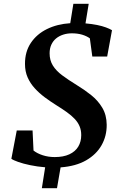

<svg xmlns="http://www.w3.org/2000/svg" viewBox="-20 -874 646 1014"><path d="M201 120 218.5 9.5Q176 6 139 -1.8Q102 -9.5 76 -18.8Q50 -28 40 -35.5L68.5 -185H152L157 -79Q176.5 -63.5 206 -54Q235.5 -44.5 269 -44.5Q315 -44.5 346.2 -59Q377.5 -73.5 393.2 -99.5Q409 -125.5 409 -160.5Q409 -186.5 400.2 -207.2Q391.5 -228 374.5 -246Q357.5 -264 332.8 -281.8Q308 -299.5 276.5 -319Q245.5 -338.5 216.2 -360.2Q187 -382 163.5 -407.8Q140 -433.5 126 -465Q112 -496.5 112 -536Q111.5 -600.5 142.8 -647.2Q174 -694 228 -720.5Q282 -747 351 -751.5L367.5 -854H448.5L431.5 -750.5Q466 -747.5 493 -742Q520 -736.5 539.5 -729.2Q559 -722 571.5 -714.5L546 -575.5H467.5L454.5 -671.5Q438 -683.5 414 -690.8Q390 -698 359.5 -698Q335 -698 313.5 -691Q292 -684 276 -670.8Q260 -657.5 251 -637.8Q242 -618 242 -592.5Q242 -555.5 259.2 -527.8Q276.5 -500 308.8 -476Q341 -452 385 -425Q425.5 -400.5 461.8 -371.5Q498 -342.5 520.5 -304.5Q543 -266.5 543.5 -215Q544 -156 516.5 -107.2Q489 -58.5 434.8 -27.2Q380.5 4 300 10L281 120Z"/></svg>

Font: Merriweather 24pt
Style: Bold Italic
Weight: 700
Italic angle: -7.8°
Designer: Eben Sorkin
Foundry: Eben Sorkin
Version: Version 2.101